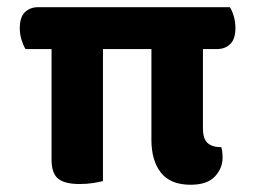

<svg xmlns="http://www.w3.org/2000/svg" viewBox="-20 -498 701 527"><path d="M536.4 -478.3V-363.3H50Q44.2 -372.6 39.3 -388Q34.3 -403.4 34.3 -420.5Q34.3 -451 48.5 -464.7Q62.7 -478.3 85.2 -478.3ZM121.7 -363.3V-478.3H610.8Q616.6 -470.1 621.4 -454.3Q626.2 -438.6 626.2 -421.5Q626.2 -391 612.1 -377.2Q598.1 -363.3 575 -363.3ZM121.5 -396.7 262.6 -397.4V-1Q253.6 1.4 236.1 4.3Q218.7 7.1 198.5 7.1Q157.3 7.1 139.4 -7.7Q121.5 -22.5 121.5 -60.1ZM395.6 -396.7 537 -397.4V-145.8Q537 -117.4 549.6 -105.7Q562.1 -94 587.5 -94Q588.8 -89.7 589.9 -82.7Q590.9 -75.8 590.9 -64.7Q590.9 -36.2 569.8 -13.5Q548.8 9.1 502.9 9.1Q447.9 9.1 421.8 -23.9Q395.6 -56.9 395.6 -115Z"/></svg>

Font: Baloo Bhaina 2
Style: Regular
Weight: 400
Designer: Yesha Goshar, Manish Minz, Shuchita Grover and Ek Type
Foundry: Ek Type
Version: Version 1.700